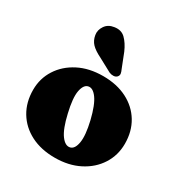

<svg xmlns="http://www.w3.org/2000/svg" viewBox="-178 -888 980 1033"><g transform="rotate(30 312.0 -371.0)"><path d="M315.5 -497Q401 -497 464.5 -464.5Q528 -432 563 -374Q598 -316 598 -239.5Q598 -168 561.2 -110.5Q524.5 -53 459 -19.5Q393.5 14 307.5 14Q222.5 14 159 -18.5Q95.5 -51 60.2 -109.5Q25 -168 25 -245Q25 -315.5 61.8 -372.8Q98.5 -430 163.8 -463.5Q229 -497 315.5 -497ZM352.5 -75.5Q378.5 -82 386.2 -127Q394 -172 374 -257Q353.5 -341.5 326.5 -378.5Q299.5 -415.5 272 -408.5Q246.5 -402 238.2 -358Q230 -314 250.5 -227Q270 -142 297.2 -105.2Q324.5 -68.5 352.5 -75.5ZM347 -667.5 382 -578.5Q388 -566 389.8 -554.8Q391.5 -543.5 382.5 -534Q374.5 -526 360.8 -525.5Q347 -525 335 -530.5L251.5 -575.5Q211.5 -595 192 -615.5Q172.5 -636 167.5 -667Q162.5 -696 180.8 -723Q199 -750 235.5 -755Q276.5 -761.5 302.2 -736.2Q328 -711 347 -667.5Z"/></g></svg>

Font: Fraunces 9pt S050 Black
Style: Regular
Weight: 900
Version: Version 1.000; ttfautohint (v1.8.3)